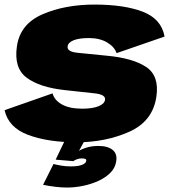

<svg xmlns="http://www.w3.org/2000/svg" viewBox="-23 -618 762 840"><path d="M313 4.5Q438.5 4.5 541.8 -41.2Q645 -87 661 -194Q675 -286 616.5 -325Q558 -364 442 -374.5Q365.5 -382.5 317.2 -387Q269 -391.5 273 -415.5Q275 -432 299 -441.8Q323 -451.5 366 -451.5Q413.5 -451.5 445.8 -432.2Q478 -413 487 -385.5L697 -458Q683 -535.5 601.5 -566.8Q520 -598 391 -598Q261 -598 163 -555.5Q65 -513 51 -415.5Q37 -320.5 93.5 -278.2Q150 -236 259 -224Q339.5 -215 390 -209.8Q440.5 -204.5 436.5 -181Q433.5 -163 407 -152.8Q380.5 -142.5 337 -142.5Q281 -142.5 248 -161Q215 -179.5 207 -209.5L-3 -136Q14 -60 100.2 -27.8Q186.5 4.5 313 4.5ZM269.5 202.5Q305 202.5 341 195Q377 187.5 408 173.2Q439 159 459.8 138Q480.5 117 485 90.5Q491.5 56 470.2 38.2Q449 20.5 407 20.5Q375 20.5 349 29.8Q323 39 308 52.5L298 87Q303 82.5 313.5 78.8Q324 75 334 75Q346 75 350.8 77.5Q355.5 80 354 87Q352.5 96.5 335.8 103.2Q319 110 287 110Q264.5 110 244.5 106.5Q224.5 103 211 99.5L165.5 190.5Q191.5 196 218.8 199.2Q246 202.5 269.5 202.5ZM298 87 345.5 0H259L220.5 80.5Z"/></svg>

Font: Anybody Thin Black
Style: Italic
Weight: 900
Italic angle: -10°
Version: Version 1.113;gftools[0.9.25]